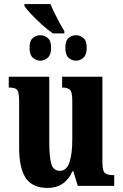

<svg xmlns="http://www.w3.org/2000/svg" viewBox="-20 -913 604 943"><path d="M240 -749Q217 -764 187.5 -790.5Q158 -817 133.5 -843Q109 -869 100 -884V-893H228Q236 -873 248 -848.5Q260 -824 273 -800Q286 -776 296 -760V-749ZM178 -615Q158 -615 141.5 -629.5Q125 -644 125 -678Q125 -713 141.5 -726.5Q158 -740 178 -740Q198 -740 214.5 -726.5Q231 -713 231 -678Q231 -644 214.5 -629.5Q198 -615 178 -615ZM354 -615Q332 -615 316.5 -629.5Q301 -644 301 -678Q301 -713 316.5 -726.5Q332 -740 354 -740Q373 -740 389.5 -726.5Q406 -713 406 -678Q406 -644 389.5 -629.5Q373 -615 354 -615ZM214 10Q140 10 107 -38Q74 -86 74 -188V-413Q74 -456 65.5 -469.5Q57 -483 26 -483H23V-536H222V-215Q222 -142 232 -108Q242 -74 274 -74Q307 -74 321 -115.5Q335 -157 335 -227V-419Q335 -463 322.5 -473Q310 -483 288 -483H285V-536H483V-116Q483 -72 496.5 -62.5Q510 -53 533 -53H541V0H362L340 -72H336Q299 10 214 10Z"/></svg>

Font: Noto Serif ExtraCondensed ExtraBold
Style: Regular
Weight: 800
Width: 2
Designer: Monotype Design Team
Foundry: Monotype Imaging Inc.
Version: Version 2.013; ttfautohint (v1.8.4.7-5d5b)